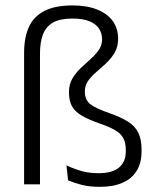

<svg xmlns="http://www.w3.org/2000/svg" viewBox="-20 -696 598 725"><path d="M71 0V-496.5Q71 -554 89 -593.8Q107 -633.5 147.2 -654.5Q187.5 -675.5 254 -675.5Q308.5 -675.5 347 -660Q385.5 -644.5 405.8 -616.5Q426 -588.5 426 -549.5Q426 -519.5 413.2 -497.8Q400.5 -476 381.8 -458.2Q363 -440.5 344.2 -424.5Q325.5 -408.5 313 -391.2Q300.5 -374 300.5 -352V-349Q300.5 -318.5 321.2 -302.5Q342 -286.5 392.5 -269Q435.5 -254 462.5 -237.2Q489.5 -220.5 502 -195.5Q514.5 -170.5 514.5 -131V-124Q514.5 -80.5 496 -50.8Q477.5 -21 442.5 -5.8Q407.5 9.5 357.5 9.5Q317.5 9.5 288.5 2Q259.5 -5.5 237 -15L231 -71.5Q260 -58 288.5 -50Q317 -42 352.5 -42Q403.5 -42 429.2 -63.2Q455 -84.5 455 -124.5V-130Q455 -156 446.2 -173.2Q437.5 -190.5 416.8 -203.2Q396 -216 359.5 -228.5Q316.5 -243.5 290.2 -258.5Q264 -273.5 252.2 -294Q240.5 -314.5 240.5 -346V-349Q240.5 -377.5 253.2 -399.2Q266 -421 284.5 -438.5Q303 -456 321.5 -472.5Q340 -489 352.8 -507Q365.5 -525 365.5 -548Q365.5 -570.5 353.8 -588.2Q342 -606 317.2 -616Q292.5 -626 253.5 -626Q207 -626 180.2 -610.8Q153.5 -595.5 142.2 -566Q131 -536.5 131 -494V0Z"/></svg>

Font: Anek Kannada Light
Style: Regular
Weight: 300
Designer: Vaishnavi Murthy, Maithili Shingre (Kannada) & Yesha Goshar (Latin)
Foundry: Ek Type
Version: Version 1.003